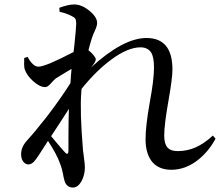

<svg xmlns="http://www.w3.org/2000/svg" viewBox="-20 -804 1000 864"><path d="M309 40C338 40 362 -4 362 -51C362 -62 360 -78 357 -101C355 -114 354 -125 353 -132V-134C344 -244 341 -330 346 -391L347 -404C391 -459 436 -503 481 -536C531 -573 575 -591 612 -591C634 -591 650 -583 660 -568C669 -553 673 -531 673 -500C673 -465 667 -413 654 -344C641 -271 635 -215 635 -177C635 -132 646 -97 667 -73C687 -51 715 -40 751 -40C794 -40 834 -55 872 -85C903 -110 929 -141 950 -180L938 -194C911 -169 885 -152 861 -141C836 -130 809 -124 780 -124C737 -124 719 -145 719 -194C719 -229 726 -283 739 -356C750 -419 756 -464 756 -491C756 -586 717 -633 639 -633C569 -633 485 -588 388 -499L390 -501C404 -517 411 -529 411 -537C411 -546 394 -566 378 -578C383 -599 389 -618 394 -634C397 -643 401 -654 407 -666C414 -681 417 -692 417 -701C417 -718 406 -736 383 -755C360 -774 337 -784 314 -784C297 -784 274 -779 247 -769L248 -751C270 -746 288 -740 302 -732C319 -724 323 -718 323 -698C323 -685 320 -654 315 -604C313 -589 312 -578 311 -570C227 -526 174 -504 153 -504C136 -504 120 -519 104 -548L89 -543C88 -520 88 -503 91 -493C97 -474 110 -456 129 -439C149 -421 167 -412 184 -412C191 -412 200 -418 211 -431C219 -440 226 -447 231 -451C233 -452 236 -454 239 -456C266 -473 287 -485 302 -494C301 -487 300 -476 299 -461C298 -448 298 -437 297 -430C268 -384 232 -333 190 -278C153 -231 123 -195 100 -170C83 -151 75 -131 75 -109C75 -82 90 -64 109 -64C118 -65 126 -69 133 -77C138 -82 145 -91 154 -105L196 -170C222 -130 240 -97 249 -71C256 -55 262 -32 267 -3L268 -1C272 26 286 40 309 40ZM271 -120C266 -125 252 -141 231 -166C222 -177 215 -186 210 -191C246 -246 273 -287 290 -314C289 -283 288 -239 288 -183C288 -156 288 -137 288 -128C288 -110 282 -107 271 -120Z"/></svg>

Font: AllPunType SemiBold
Style: Regular
Weight: 600
Version: 1.0